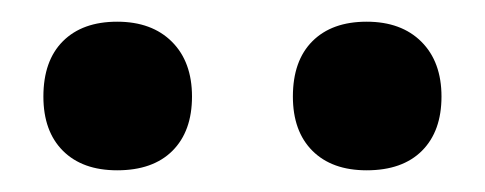

<svg xmlns="http://www.w3.org/2000/svg" viewBox="-20 -784 447 177"><path d="M20 -695Q20 -728 38 -746Q56 -764 88 -764Q120 -764 138.5 -745.5Q157 -727 157 -695Q157 -663 139 -645Q121 -627 88 -627Q56 -627 38 -645Q20 -663 20 -695ZM250 -695Q250 -728 268 -746Q286 -764 318 -764Q350 -764 368.5 -745.5Q387 -727 387 -695Q387 -663 369 -645Q351 -627 318 -627Q286 -627 268 -645Q250 -663 250 -695Z"/></svg>

Font: Domine SemiBold
Style: Regular
Weight: 600
Designer: Pablo Impallari, Rodrigo Fuenzalida, Brenda Gallo
Foundry: Pablo Impallari, Rodrigo Fuenzalida, Brenda Gallo
Version: Version 2.000